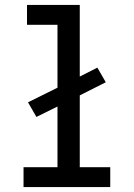

<svg xmlns="http://www.w3.org/2000/svg" viewBox="-20 -755 540 775"><path d="M75 0V-80H212V-325L127 -283L93 -342L212 -401V-655H89V-735H302V-446L373 -482L407 -423L302 -370V-80H425V0Z"/></svg>

Font: Iosevka Slab Medium
Style: Regular
Weight: 500
Monospace: yes
Designer: Belleve Invis
Foundry: Belleve Invis
Version: Version 11.1.1; ttfautohint (v1.8.3)